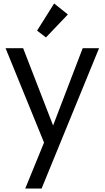

<svg xmlns="http://www.w3.org/2000/svg" viewBox="-20 -825 603 1103"><path d="M549 -548 219 258H125L233 -6L12 -548H113L285 -104L455 -548ZM193 -649 291 -805 370 -742 244 -610Z"/></svg>

Font: Fz Poppins
Style: Regular
Weight: 400
Designer: Ninad Kale (Devanagari), Jonny Pinhorn (Latin)
Foundry: Indian Type Foundry
Version: Vit hóa bi Vntype.Com & FontZin.Com